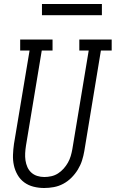

<svg xmlns="http://www.w3.org/2000/svg" viewBox="-20 -933 579 961"><path d="M201 8Q174 8 148 1.5Q122 -5 101.5 -20Q81 -35 68 -57.5Q55 -80 49.5 -105.5Q44 -131 45 -158Q46 -185 50 -213L128 -680H81V-735H243V-680H189L110 -204Q107 -185 106 -166.5Q105 -148 107.5 -130.5Q110 -113 117 -97Q124 -81 136.5 -69.5Q149 -58 166 -52.5Q183 -47 202 -47Q219 -47 237 -51Q255 -55 270.5 -65Q286 -75 298.5 -89Q311 -103 320 -119Q329 -135 334 -152Q339 -169 342 -186L424 -680H377V-735H539V-680H485L402 -177Q398 -153 390.5 -129.5Q383 -106 369.5 -84Q356 -62 337.5 -43.5Q319 -25 296.5 -13Q274 -1 249.5 3.5Q225 8 201 8ZM190 -857V-913H490V-857Z"/></svg>

Font: Iosevka Curly Slab LtObl
Style: Regular
Weight: 300
Italic angle: -9°
Monospace: yes
Designer: Belleve Invis
Foundry: Belleve Invis
Version: Version 11.0.0; ttfautohint (v1.8.3)